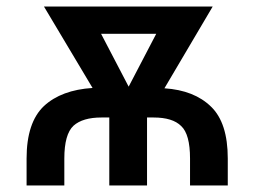

<svg xmlns="http://www.w3.org/2000/svg" viewBox="-20 -565 775 585"><path d="M114 -242Q167 -291 262 -297L114 -545H628L481 -296Q572 -290 623 -240Q674 -191 674 -82V0H559V-82Q559 -156 532 -181Q506 -207 448 -207H428V-206V0H313V-207H289Q232 -207 204 -182Q176 -156 176 -82V0H61V-82Q61 -192 114 -242ZM288 -462 372 -301 456 -462Z"/></svg>

Font: Sinter Medium
Style: Regular
Weight: 500
Foundry: Adobe & rsms
Version: Version 1.000